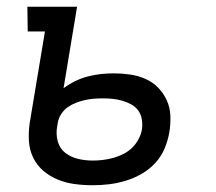

<svg xmlns="http://www.w3.org/2000/svg" viewBox="-20 -540 640 568"><path d="M255 8Q227 8 201 4.5Q175 1 151.5 -8.5Q128 -18 108.5 -34.5Q89 -51 78 -74Q67 -97 65.5 -123.5Q64 -150 68 -177L113 -447H62L61 -520H208L168 -279Q184 -291 202.5 -300Q221 -309 240.5 -314Q260 -319 279 -321Q298 -323 317 -323Q341 -323 365 -319.5Q389 -316 410.5 -306.5Q432 -297 448 -280.5Q464 -264 473.5 -243Q483 -222 484 -197.5Q485 -173 481 -149Q477 -125 467 -101Q457 -77 439.5 -58Q422 -39 399.5 -26Q377 -13 352.5 -5.5Q328 2 303.5 5Q279 8 255 8ZM255 -65Q270 -65 285.5 -67Q301 -69 315.5 -73Q330 -77 345 -84.5Q360 -92 371.5 -103.5Q383 -115 390.5 -129.5Q398 -144 400 -158Q402 -173 399.5 -187.5Q397 -202 389 -213Q381 -224 368.5 -231Q356 -238 342 -242Q328 -246 313.5 -247.5Q299 -249 285 -249Q271 -249 258 -248Q245 -247 231.5 -244Q218 -241 205 -236Q192 -231 180.5 -223Q169 -215 161 -202.5Q153 -190 151 -177L149 -165Q145 -143 151 -121.5Q157 -100 173.5 -87.5Q190 -75 211 -70Q232 -65 255 -65Z"/></svg>

Font: Iosevka Plex Etoile
Style: Italic
Weight: 400
Italic angle: -9°
Designer: Belleve Invis
Foundry: Belleve Invis
Version: Version 25.1.1; ttfautohint (v1.8.4)